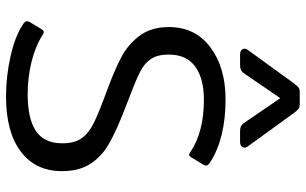

<svg xmlns="http://www.w3.org/2000/svg" viewBox="-204 -770 990 621"><g transform="rotate(90 290.5 -460.0)"><path d="M138 -756Q138 -762 142 -767L250 -916Q259 -928 264 -931.5Q269 -935 281 -935H315Q327 -935 332 -931.5Q337 -928 346 -916L454 -767Q458 -762 458 -756Q458 -750 453 -746Q448 -742 440 -742H407Q393 -742 387 -746Q381 -750 374 -761L298 -872L222 -761Q215 -750 209 -746Q203 -742 189 -742H156Q148 -742 143 -746Q138 -750 138 -756ZM59 -40Q49 -46 49 -53Q49 -56 52 -62L75 -100Q79 -107 84 -107Q89 -107 94 -103Q130 -80 180.5 -67.5Q231 -55 285 -55Q364 -55 404 -81.5Q444 -108 444 -168Q444 -206 428 -229Q412 -252 379 -268.5Q346 -285 272 -312Q207 -336 166 -357.5Q125 -379 96.5 -416.5Q68 -454 68 -512Q68 -597 133.5 -646Q199 -695 302 -695Q428 -695 506 -645Q516 -638 516 -632Q516 -628 513 -623L490 -585Q485 -577 481 -577Q478 -577 471 -582Q407 -625 302 -625Q235 -625 196 -597Q157 -569 157 -511Q157 -475 171 -454Q185 -433 211 -419.5Q237 -406 295 -384L336 -368Q408 -340 448 -316.5Q488 -293 511 -257Q534 -221 534 -165Q534 -81 471 -33Q408 15 293 15Q228 15 163 0.5Q98 -14 59 -40Z"/></g></svg>

Font: Mitr Light
Style: Regular
Weight: 300
Designer: Thanarat Vachiruckul
Foundry: Cadson Demak
Version: Version 1.003